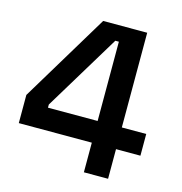

<svg xmlns="http://www.w3.org/2000/svg" viewBox="-104 -794 842 889"><g transform="rotate(15 316.5 -350.0)"><path d="M377 0V-142H27V-277L282 -700H493V-246H610V-142H493V0ZM139 -246H377V-626H360L139 -261Z"/></g></svg>

Font: Space Grotesk Light SemiBold
Style: Regular
Weight: 600
Version: Version 2.000